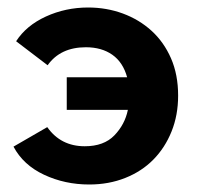

<svg xmlns="http://www.w3.org/2000/svg" viewBox="-20 -485 526 512"><path d="M158 -279H319Q308 -319 279.5 -339Q251 -359 209 -359Q141 -359 107 -311L23 -375Q50 -417 102.5 -441Q155 -465 215 -465Q264 -465 307.5 -449Q351 -433 384 -403Q417 -373 436 -329.5Q455 -286 455 -230Q455 -178 437.5 -134.5Q420 -91 389 -59.5Q358 -28 314 -10.5Q270 7 218 7Q153 7 97.5 -19Q42 -45 16 -94L106 -146Q142 -95 206 -95Q257 -95 285 -124Q313 -153 321 -192H158Z"/></svg>

Font: Tilda Sans Bold
Style: Regular
Weight: 700
Designer: ParaType Ltd
Foundry: ParaType Ltd
Version: Version 1.009